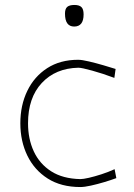

<svg xmlns="http://www.w3.org/2000/svg" viewBox="-20 -745 542 774"><path d="M304 9Q226.5 9 172.5 -25.2Q118.5 -59.5 90.2 -117.8Q62 -176 62 -248Q62 -320.5 90 -378.5Q118 -436.5 170.2 -470.2Q222.5 -504 295 -504Q310.5 -504 339 -497.2Q367.5 -490.5 397.2 -481.8Q427 -473 446 -467L441 -431Q394.5 -448.5 352 -460.2Q309.5 -472 296 -472Q204 -470 148.5 -410.5Q93 -351 93 -248Q93 -185 116.2 -134.8Q139.5 -84.5 186.2 -54.5Q233 -24.5 304 -23Q315 -23 338.2 -28.2Q361.5 -33.5 389.2 -42.5Q417 -51.5 442 -63L449 -27Q427.5 -19 400 -10.8Q372.5 -2.5 346.5 3.2Q320.5 9 304 9ZM279 -638Q242 -638 242 -690Q242 -709.5 251 -717.2Q260 -725 280 -725Q299.5 -725 308.2 -716.5Q317 -708 317 -687Q317 -638 279 -638Z"/></svg>

Font: Commissioner Loud Thin
Style: Regular
Weight: 100
Designer: Kostas Bartsokas
Foundry: Kostas Bartsokas
Version: Version 1.000; ttfautohint (v1.8.3)